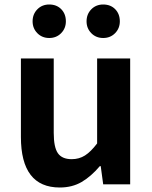

<svg xmlns="http://www.w3.org/2000/svg" viewBox="-20 -820 677 854"><path d="M73 -211V-560H219V-229Q219 -165 237.5 -138.5Q256 -112 299 -112Q332 -112 358 -128.5Q384 -145 412 -182V-560H559V0H439L428 -81H424Q385 -35 343 -10.5Q301 14 246 14Q73 14 73 -211ZM125 -725Q125 -757 146 -778.5Q167 -800 199 -800Q232 -800 252.5 -779Q273 -758 273 -725Q273 -694 252 -672.5Q231 -651 199 -651Q167 -651 146 -672.5Q125 -694 125 -725ZM365 -725Q365 -757 386 -778.5Q407 -800 439 -800Q472 -800 492.5 -779Q513 -758 513 -725Q513 -694 492 -672.5Q471 -651 439 -651Q407 -651 386 -672.5Q365 -694 365 -725Z"/></svg>

Font: Merged Yaku Han JP
Style: Bold
Weight: 700
Designer: Ryoko NISHIZUKA 西塚涼子 (kana, bopomofo & ideographs); Paul D. Hunt (Latin, Greek & Cyrillic); Sandoll Communications 산돌커뮤니
Foundry: Adobe
Version: Version 2.004